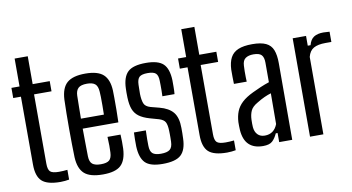

<svg xmlns="http://www.w3.org/2000/svg" viewBox="-76 -957 2112 1153"><g transform="rotate(-10 980.0 -381.0)"><path d="M209 7.5Q128.5 7.5 96 -22.5Q63.5 -52.5 63.5 -124.5L63 -538H16V-600H65.5V-770H145.5V-600H249.5V-538H143L143.5 -115.5Q143.5 -79.5 156.8 -66.8Q170 -54 210.5 -54Q225.5 -54 236.2 -54.8Q247 -55.5 261.5 -57V2.5Q249.5 4.5 236.8 6Q224 7.5 209 7.5Z M468 7.5Q389 7.5 354.8 -23.5Q320.5 -54.5 317 -123.5Q316 -159.5 315.2 -204.2Q314.5 -249 314.5 -296.8Q314.5 -344.5 315 -390.5Q315.5 -436.5 317 -475.5Q320.5 -546.5 355.8 -577Q391 -607.5 467 -607.5Q543.5 -607.5 577 -576.5Q610.5 -545.5 613.5 -479Q614 -467.5 614.2 -435.2Q614.5 -403 614.2 -362.2Q614 -321.5 612.5 -284.5H395Q395 -243 395.8 -200.8Q396.5 -158.5 397 -115Q398 -81 414.5 -68Q431 -55 466.5 -55Q502 -55 517.2 -68Q532.5 -81 534 -115Q535 -130 534.8 -156Q534.5 -182 533 -210H612.5Q613.5 -193 614 -166.2Q614.5 -139.5 613.5 -123.5Q610 -53.5 577.2 -23Q544.5 7.5 468 7.5ZM395 -345.5H535Q535.5 -373.5 535.8 -402.2Q536 -431 535.5 -453.8Q535 -476.5 534 -485.5Q532 -519.5 516 -532.8Q500 -546 467 -546Q429 -546 413.5 -531Q398 -516 397 -485.5Q396.5 -451.5 395.8 -416.2Q395 -381 395 -345.5Z M832 7.5Q756.5 7.5 726.2 -23Q696 -53.5 693 -123Q692.5 -145.5 692.8 -166Q693 -186.5 694 -208.5H766.5Q765 -178 765.2 -155Q765.5 -132 765.5 -115Q766 -81 781.2 -67.8Q796.5 -54.5 832 -54.5Q870 -54.5 886.5 -67.8Q903 -81 904 -115.5Q904.5 -130 904.5 -140.5Q904.5 -151 904.5 -160.8Q904.5 -170.5 904 -182.5Q903 -218 894 -234.8Q885 -251.5 856.5 -260.5L801.5 -276Q762 -287.5 738.5 -304.8Q715 -322 704.2 -349.8Q693.5 -377.5 692 -421.5Q691.5 -439.5 691.5 -451.2Q691.5 -463 692 -476Q694 -546 725.8 -576.8Q757.5 -607.5 836.5 -607.5Q911 -607.5 942.2 -577.8Q973.5 -548 976 -477Q976 -466.5 976 -438.8Q976 -411 974 -393H900Q901 -409 901 -426.5Q901 -444 901 -459.8Q901 -475.5 900.5 -486.5Q900 -520 886.2 -532.8Q872.5 -545.5 836.5 -545.5Q800.5 -545.5 786.2 -532.8Q772 -520 771 -486Q771 -477 770.5 -462Q770 -447 770 -429.5Q771 -394 779 -372.5Q787 -351 818.5 -342L870.5 -328.5Q926.5 -314 953 -281.8Q979.5 -249.5 979.5 -185Q979.5 -167 979.5 -153.2Q979.5 -139.5 978.5 -121Q976.5 -52.5 944.2 -22.5Q912 7.5 832 7.5Z M1225 7.5Q1144.5 7.5 1112 -22.5Q1079.5 -52.5 1079.5 -124.5L1079 -538H1032V-600H1081.5V-770H1161.5V-600H1265.5V-538H1159L1159.5 -115.5Q1159.5 -79.5 1172.8 -66.8Q1186 -54 1226.5 -54Q1241.5 -54 1252.2 -54.8Q1263 -55.5 1277.5 -57V2.5Q1265.5 4.5 1252.8 6Q1240 7.5 1225 7.5Z M1444.5 6.5Q1389 6.5 1358.5 -22.8Q1328 -52 1323.5 -111.5Q1323 -124 1322.5 -136.2Q1322 -148.5 1322.5 -161Q1324.5 -197 1335.8 -225.5Q1347 -254 1372 -277.5Q1397 -301 1441 -322Q1464.5 -333.5 1491.5 -345Q1518.5 -356.5 1544.5 -365V-484Q1544.5 -517 1530.8 -531.5Q1517 -546 1481.5 -546Q1451.5 -546 1433.5 -533.5Q1415.5 -521 1414 -489Q1413 -474 1412.8 -454.8Q1412.5 -435.5 1413 -418.2Q1413.5 -401 1414 -391.5H1336Q1335.5 -413 1335 -435.5Q1334.5 -458 1335 -479Q1337 -523 1352 -551.5Q1367 -580 1399.2 -593.8Q1431.5 -607.5 1485 -607.5Q1538.5 -607.5 1568.5 -593.2Q1598.5 -579 1610.8 -548Q1623 -517 1623 -468L1622.5 0H1543V-55.5H1532Q1519 -26.5 1501.2 -10Q1483.5 6.5 1444.5 6.5ZM1465.5 -53.5Q1494 -53.5 1513.5 -68Q1533 -82.5 1543.5 -110L1544.5 -297.5Q1524.5 -291.5 1503.5 -282Q1482.5 -272.5 1456.5 -256.5Q1424 -238 1413.8 -214.8Q1403.5 -191.5 1402.5 -161Q1402 -147.5 1402.2 -137Q1402.5 -126.5 1403 -116Q1405.5 -87 1421.8 -70.2Q1438 -53.5 1465.5 -53.5Z M1731 0V-600H1812.5V-540.5H1829.5Q1838.5 -574.5 1860.2 -588.5Q1882 -602.5 1918.5 -602.5Q1928 -602.5 1937.2 -601.5Q1946.5 -600.5 1956 -600.5V-538H1919.5Q1874 -538 1848 -523.5Q1822 -509 1812.5 -472V0Z"/></g></svg>

Font: Big Shoulders Text Thin
Style: Regular
Weight: 400
Version: Version 2.002